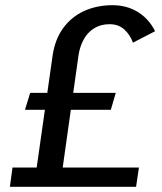

<svg xmlns="http://www.w3.org/2000/svg" viewBox="-20 -718 621 738"><path d="M28 -74H121L182 -503Q191 -566 222.5 -609.5Q254 -653 303 -675.5Q352 -698 412 -698Q468 -698 510.5 -671.5Q553 -645 576 -598L491 -554Q481 -583 458.5 -604Q436 -625 401 -625Q367 -625 341.5 -609Q316 -593 301.5 -566Q287 -539 282 -507L221 -74H514L503 0H18ZM76 -296 96 -361H425L406 -296Z"/></svg>

Font: Rosario Medium
Style: Italic
Weight: 500
Italic angle: -8.05°
Version: Version 1.201